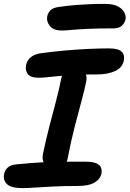

<svg xmlns="http://www.w3.org/2000/svg" viewBox="-30 -957 667 988"><path d="M168 -557Q127 -557 113 -576Q99 -595 104 -622Q109 -646 128.5 -662.5Q148 -679 181 -683Q237 -691 298 -696.5Q359 -702 419 -705Q479 -708 530 -708Q578 -708 595.5 -691.5Q613 -675 607 -645Q600 -609 562.5 -591.5Q525 -574 471 -574Q416 -574 375.5 -572.5Q335 -571 304 -568.5Q273 -566 249.5 -563.5Q226 -561 206.5 -559Q187 -557 168 -557ZM259 -88Q222 -88 203 -109Q184 -130 191 -165Q206 -237 224 -306Q242 -375 258.5 -438Q275 -501 285 -552Q292 -585 306 -601Q320 -617 348 -617Q381 -617 401 -593Q421 -569 413 -535Q406 -498 390 -439.5Q374 -381 354.5 -305.5Q335 -230 318 -141Q308 -88 259 -88ZM87 11Q28 11 6.5 -9Q-15 -29 -9 -61Q-5 -81 9.5 -94.5Q24 -108 52 -111Q95 -115 130.5 -118Q166 -121 198.5 -122.5Q231 -124 263.5 -124.5Q296 -125 331.5 -125Q367 -125 410 -125Q447 -125 466 -116.5Q485 -108 490 -94Q495 -80 492 -65Q487 -36 457 -18Q427 0 369 0Q305 0 249.5 2.5Q194 5 152 8Q110 11 87 11ZM288 -800Q245 -800 226.5 -823.5Q208 -847 213 -873Q216 -889 229 -903.5Q242 -918 278 -922Q321 -928 358.5 -931Q396 -934 432 -935.5Q468 -937 509 -937Q554 -937 578 -923.5Q602 -910 610.5 -891.5Q619 -873 616 -858Q611 -836 595.5 -823.5Q580 -811 557 -811Q473 -811 420.5 -808.5Q368 -806 337.5 -803Q307 -800 288 -800Z"/></svg>

Font: Shantell Sans SemiBold
Style: Italic
Weight: 600
Italic angle: -11°
Designer: Stephen Nixon, Anya Danilova, Shantell Martin
Foundry: Arrow Type
Version: Version 1.011;[c5ecc13dd]